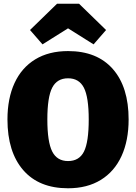

<svg xmlns="http://www.w3.org/2000/svg" viewBox="-20 -990 730 1030"><path d="M670 -349Q670 -236 632 -153Q594 -70 521 -25Q448 20 345 20Q189 20 104.5 -77.5Q20 -175 20 -349Q20 -462 58 -544.5Q96 -627 169 -671.5Q242 -716 345 -716Q501 -716 585.5 -619.5Q670 -523 670 -349ZM234 -349Q234 -229 260 -177.5Q286 -126 345 -126Q405 -126 430.5 -177Q456 -228 456 -349Q456 -469 430 -519.5Q404 -570 345 -570Q286 -570 260 -519.5Q234 -469 234 -349ZM141 -829 286 -970H404L549 -829L482 -752L345 -838L208 -752Z"/></svg>

Font: FiraGO Heavy
Style: Regular
Weight: 900
Designer: bBox Type
Foundry: bBox Type GmbH
Version: Version 1.001